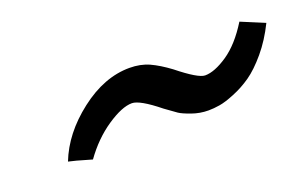

<svg xmlns="http://www.w3.org/2000/svg" viewBox="-36 -461 588 372"><g transform="rotate(-20 257.5 -275.0)"><path d="M78.1 -207 62 -210.9Q82 -262.2 132.8 -301.5Q183.6 -340.8 235.8 -340.8Q258.3 -340.8 276.1 -332.8Q293.9 -324.7 314.9 -309.1Q355 -276.9 369.1 -276.9Q388.7 -276.9 415.8 -295.2Q442.9 -313.5 466.8 -352.1L515.1 -332Q500 -301.3 480.5 -278.1Q460.9 -254.9 443.4 -242.7Q425.8 -230.5 406.5 -222.7Q387.2 -214.8 375 -212.9Q362.8 -210.9 352.1 -210.9Q334.5 -210.9 317.9 -216.8Q301.3 -222.7 294.4 -227.3Q287.6 -231.9 271 -244.1Q232.9 -274.9 216.8 -274.9Q196.3 -274.9 164.8 -253.7Q133.3 -232.4 108.9 -198.2Z"/></g></svg>

Font: Linux Libertine G
Style: Semibold Italic
Weight: 600
Italic angle: -11.5°
Designer: Philipp H. Poll
Foundry: Philipp H. Poll
Version: Version 5.1.1